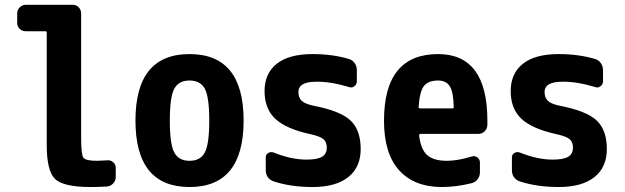

<svg xmlns="http://www.w3.org/2000/svg" viewBox="-20 -750 2540 780"><path d="M415 -98.6Q428.7 -100.6 439.5 -91.3Q450.2 -82 450.2 -68.4V-30.3Q450.2 -15.6 439.5 -4.4Q428.7 6.8 414.1 7.8Q374 9.8 349.6 9.8Q238.3 9.8 204.1 -22.5Q169.9 -54.7 169.9 -160.2V-618.2Q169.9 -623 165 -623H85Q70.3 -623 60.1 -632.8Q49.8 -642.6 49.8 -658.2V-695.3Q49.8 -710 60.1 -720.2Q70.3 -730.5 85 -730.5H275.4Q290 -730.5 299.8 -720.2Q309.6 -710 309.6 -695.3V-190.4Q309.6 -122.1 318.8 -109.4Q328.1 -96.7 375 -96.7Q386.7 -96.7 415 -98.6Z M688 -130.4Q706.1 -96.7 750 -96.7Q793.9 -96.7 812 -130.4Q830.1 -164.1 830.1 -260.3Q830.1 -356.4 812 -389.6Q793.9 -422.9 750 -422.9Q706.1 -422.9 688 -389.6Q669.9 -356.4 669.9 -260.3Q669.9 -164.1 688 -130.4ZM530.3 -260.3Q530.3 -530.3 750 -530.3Q969.7 -530.3 969.7 -260.3Q969.7 9.8 750 9.8Q530.3 9.8 530.3 -260.3Z M1254.9 -320.3Q1364.3 -298.8 1404.8 -259.8Q1445.3 -220.7 1445.3 -144.5Q1445.3 -70.3 1394.5 -30.3Q1343.8 9.8 1250 9.8Q1162.1 9.8 1092.8 -12.7Q1059.6 -24.4 1059.6 -59.6V-110.4Q1059.6 -123 1070.3 -128.9Q1081.1 -134.8 1092.8 -129.9Q1164.1 -101.6 1224.6 -101.6Q1269.5 -101.6 1288.6 -113.3Q1307.6 -125 1307.6 -150.4Q1307.6 -172.9 1293.9 -184.6Q1280.3 -196.3 1240.2 -205.1Q1141.6 -226.6 1098.1 -267.6Q1054.7 -308.6 1054.7 -379.9Q1054.7 -451.2 1104 -490.7Q1153.3 -530.3 1250 -530.3Q1330.1 -530.3 1396.5 -510.7Q1411.1 -506.8 1420.4 -494.1Q1429.7 -481.4 1429.7 -464.8V-419.9Q1429.7 -407.2 1419.4 -399.4Q1409.2 -391.6 1397.5 -396.5Q1323.2 -418.9 1264.6 -418Q1191.4 -418 1192.4 -375Q1192.4 -352.5 1206.5 -339.8Q1220.7 -327.1 1254.9 -320.3Z M1818.4 -309.6Q1823.2 -309.6 1823.2 -314.5Q1822.3 -375 1807.6 -398.9Q1793 -422.9 1759.8 -422.9Q1719.7 -422.9 1702.1 -400.4Q1684.6 -377.9 1680.7 -314.5Q1680.7 -310.5 1685.5 -309.6ZM1759.8 -530.3Q1960 -530.3 1960 -259.8V-241.2Q1959 -226.6 1948.7 -216.3Q1938.5 -206.1 1922.9 -206.1H1688.5Q1683.6 -206.1 1682.6 -200.2Q1689.5 -142.6 1715.8 -119.6Q1742.2 -96.7 1794.9 -96.7Q1839.8 -96.7 1896.5 -114.3Q1909.2 -118.2 1919.4 -110.4Q1929.7 -102.5 1929.7 -89.8V-49.8Q1929.7 -34.2 1920.4 -22Q1911.1 -9.8 1896.5 -5.9Q1833 9.8 1775.4 9.8Q1663.1 9.8 1601.6 -58.1Q1540 -126 1540 -259.8Q1540 -530.3 1759.8 -530.3Z M2254.9 -320.3Q2364.3 -298.8 2404.8 -259.8Q2445.3 -220.7 2445.3 -144.5Q2445.3 -70.3 2394.5 -30.3Q2343.8 9.8 2250 9.8Q2162.1 9.8 2092.8 -12.7Q2059.6 -24.4 2059.6 -59.6V-110.4Q2059.6 -123 2070.3 -128.9Q2081.1 -134.8 2092.8 -129.9Q2164.1 -101.6 2224.6 -101.6Q2269.5 -101.6 2288.6 -113.3Q2307.6 -125 2307.6 -150.4Q2307.6 -172.9 2293.9 -184.6Q2280.3 -196.3 2240.2 -205.1Q2141.6 -226.6 2098.1 -267.6Q2054.7 -308.6 2054.7 -379.9Q2054.7 -451.2 2104 -490.7Q2153.3 -530.3 2250 -530.3Q2330.1 -530.3 2396.5 -510.7Q2411.1 -506.8 2420.4 -494.1Q2429.7 -481.4 2429.7 -464.8V-419.9Q2429.7 -407.2 2419.4 -399.4Q2409.2 -391.6 2397.5 -396.5Q2323.2 -418.9 2264.6 -418Q2191.4 -418 2192.4 -375Q2192.4 -352.5 2206.5 -339.8Q2220.7 -327.1 2254.9 -320.3Z"/></svg>

Font: Rounded-L Mgen+ 1m bold
Style: Bold
Weight: 700
Designer: [Source Han Sans]
Ryoko NISHIZUKA  (kana & ideographs); Paul D. Hunt (Latin, Greek & Cyrillic); Wenlong ZHANG  (bopomofo
Version: Version 1.059.20150602